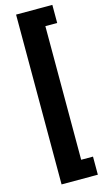

<svg xmlns="http://www.w3.org/2000/svg" viewBox="-148 -871 586 1081"><g transform="rotate(-15 145.5 -331.0)"><path d="M67.9 164.1V-825.7H279.3V-720.2H210.4V58.6H279.3V164.1Z"/></g></svg>

Font: Roboto Slab
Style: Bold
Weight: 700
Designer: Google
Version: Version 2.000; ttfautohint (v1.8.1.43-b0c9)